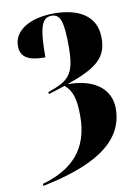

<svg xmlns="http://www.w3.org/2000/svg" viewBox="-96 -787 730 1010"><g transform="rotate(-10 269.0 -282.0)"><path d="M52 149V160C309 108 498 15 498 -175C498 -275 420 -345 270 -345C434 -402 489 -449 489 -554C489 -674 393 -724 264 -724C132 -724 48 -668 48 -589C48 -530 85 -504 180 -504C180 -664 197 -714 250 -714C296 -714 311 -672 311 -540C311 -384 275 -361 163 -321L165 -311C193 -319 226 -330 253 -339C293 -306 307 -258 307 -169C307 13 209 104 52 149Z"/></g></svg>

Font: Noto Serif Display ExtraCondensed Black
Style: Regular
Weight: 900
Width: 2
Designer: Monotype Design Team
Foundry: Monotype Imaging Inc.
Version: Version 2.009